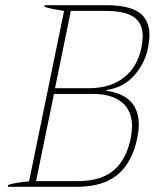

<svg xmlns="http://www.w3.org/2000/svg" viewBox="-20 -720 596 740"><path d="M11 -7Q36 -16 92 -21L227 -678Q173 -686 151 -694L152 -700H389Q476 -700 516 -672Q556 -644 556 -585Q556 -563 550 -534Q539 -477 498 -430Q457 -383 391 -373L390 -370Q515 -353 515 -238Q515 -220 509 -188Q490 -95 434 -47.5Q378 0 276 0H10ZM321 -380Q406 -380 458 -421.5Q510 -463 525 -536Q530 -563 530 -580Q530 -631 495.5 -654.5Q461 -678 386 -678H253L192 -380ZM281 -22Q368 -22 417.5 -63Q467 -104 484 -188Q489 -215 489 -233Q489 -293 450 -325.5Q411 -358 338 -358H188L119 -22Z"/></svg>

Font: Trirong Thin
Style: Italic
Weight: 250
Italic angle: -12°
Designer: Katatrad Team
Foundry: CadsonDemak
Version: Version 1.001